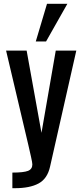

<svg xmlns="http://www.w3.org/2000/svg" viewBox="-20 -844 432 1009"><path d="M45 145V63Q104 63 127 54Q150 45 150 20Q150 11 143 -20Q136 -51 128 -86L12 -578H120L198 -146L273 -578H381L243 32Q229 95 183 120Q137 145 58 145ZM168 -626 227 -824H334L222 -626Z"/></svg>

Font: Oswald
Style: Regular
Weight: 400
Designer: Vernon Adams
Foundry: Vernon Adams
Version: Version 4.103; ttfautohint (v1.8.3)